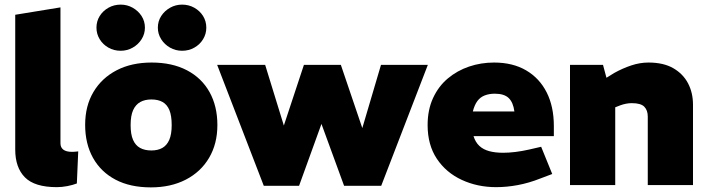

<svg xmlns="http://www.w3.org/2000/svg" viewBox="-20 -802 3068 832"><path d="M226 9Q130 9 88 -33.5Q46 -76 46 -154V-738L242 -770V-181Q242 -163 254.5 -153.5Q267 -144 292 -144Q297 -144 304 -144.5Q311 -145 319 -146L313 -7Q295 0 271.5 4.5Q248 9 226 9Z M634 10Q544 10 480.5 -23.5Q417 -57 383 -118Q349 -179 349 -261Q349 -343 385 -403.5Q421 -464 485.5 -497.5Q550 -531 637 -531Q726 -531 790 -497.5Q854 -464 888 -403Q922 -342 922 -260Q922 -179 886 -118Q850 -57 785 -23.5Q720 10 634 10ZM636 -150Q664 -150 683.5 -161Q703 -172 713.5 -196Q724 -220 724 -260Q724 -301 714 -325Q704 -349 684.5 -360Q665 -371 636 -371Q608 -371 588 -360Q568 -349 557 -325Q546 -301 546 -260Q546 -220 556.5 -196Q567 -172 587 -161Q607 -150 636 -150ZM503 -582Q474 -582 450 -595.5Q426 -609 412 -632Q398 -655 398 -682Q398 -710 412 -732.5Q426 -755 450 -768.5Q474 -782 503 -782Q531 -782 555 -768.5Q579 -755 593.5 -732.5Q608 -710 608 -682Q608 -655 593.5 -632Q579 -609 555 -595.5Q531 -582 503 -582ZM769 -582Q741 -582 717 -595.5Q693 -609 678.5 -632Q664 -655 664 -682Q664 -710 678.5 -732.5Q693 -755 717 -768.5Q741 -782 769 -782Q798 -782 822 -768.5Q846 -755 860 -732.5Q874 -710 874 -682Q874 -655 860 -632Q846 -609 822 -595.5Q798 -582 769 -582Z M1123 3 921 -521H1129L1210 -258L1297 -521H1457L1550 -247L1631 -521H1834L1632 3H1471L1373 -265L1276 3Z M2130 9Q2049 9 1981 -22.5Q1913 -54 1873 -114Q1833 -174 1833 -260Q1833 -326 1856.5 -377Q1880 -428 1920.5 -462Q1961 -496 2012.5 -513.5Q2064 -531 2121 -531Q2202 -531 2260 -497Q2318 -463 2349 -401.5Q2380 -340 2380 -256V-212H2032Q2040 -186 2057 -170Q2074 -154 2100 -147Q2126 -140 2160 -140Q2185 -140 2213.5 -143.5Q2242 -147 2273 -154L2325 -166L2373 -48L2320 -28Q2272 -9 2224 0Q2176 9 2130 9ZM2029 -319H2209Q2204 -358 2184.5 -377Q2165 -396 2124 -396Q2100 -396 2080.5 -388.5Q2061 -381 2048.5 -364Q2036 -347 2029 -319Z M2450 0V-521H2593L2608 -465L2642 -486Q2678 -506 2715.5 -518.5Q2753 -531 2790 -531Q2855 -531 2897.5 -506.5Q2940 -482 2961.5 -441Q2983 -400 2983 -348V0H2787V-297Q2787 -324 2772 -339.5Q2757 -355 2718 -355Q2705 -355 2692.5 -352.5Q2680 -350 2669 -346L2646 -337V0Z"/></svg>

Font: REM ExtraBold
Style: Regular
Weight: 800
Designer: Octavio Pardo
Foundry: Ashler Design
Version: Version 1.005;gftools[0.9.28]